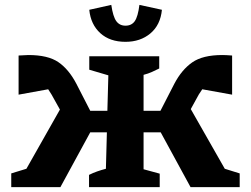

<svg xmlns="http://www.w3.org/2000/svg" viewBox="-20 -765 1026 785"><path d="M493 -594Q429 -594 390 -629.5Q351 -665 345 -725L435 -745Q442 -697 455.5 -678.5Q469 -660 493 -660Q518 -660 531 -678.5Q544 -697 550 -745L642 -725Q636 -663 595 -628.5Q554 -594 493 -594ZM227 0H26V-56L88 -75L225 -317L191 -378Q184 -389 177 -400L56 -378V-538Q84 -540 96 -540Q176 -540 218.5 -511Q261 -482 292 -423L349 -312H419L423 -457L345 -480V-535H631V-485Q615 -477 600.5 -470.5Q586 -464 567 -459V-312H636L693 -423Q723 -480 766 -510Q809 -540 889 -540Q903 -540 929 -538V-378L807 -400Q800 -389 793 -379L760 -319L899 -75L960 -56V0H759L637 -224H567V-73L633 -55V0H344V-50Q360 -58 377 -64Q394 -70 413 -75L417 -224H349Z"/></svg>

Font: Piazzolla SC
Style: Bold
Weight: 700
Designer: Juan Pablo del Peral
Foundry: Huerta Tipografica
Version: Version 1.330